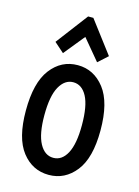

<svg xmlns="http://www.w3.org/2000/svg" viewBox="-108 -745 591 815"><g transform="rotate(15 187.5 -337.5)"><path d="M188 9Q116 9 70 -50Q24 -109 24 -230Q24 -353 70 -413Q116 -473 188 -473Q259 -473 305.5 -413Q352 -353 352 -230Q352 -109 305.5 -50Q259 9 188 9ZM188 -66Q226 -66 248 -107.5Q270 -149 270 -231Q270 -316 248 -357Q226 -398 188 -398Q151 -398 128 -357Q105 -316 105 -231Q105 -149 127.5 -107.5Q150 -66 188 -66ZM113 -506 70 -544 176 -684H199L305 -544L263 -506L187 -597Z"/></g></svg>

Font: Inconsolata Condensed SemiBold
Style: Regular
Weight: 600
Width: 3
Monospace: yes
Designer: Raph Levien, Cyreal, Brenton Simpson
Foundry: Raph Levien, Cyreal, Google
Version: Version 3.100; ttfautohint (v1.8.4.7-5d5b)